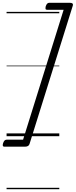

<svg xmlns="http://www.w3.org/2000/svg" viewBox="-47 -974 542 1373"><path d="M-25 50Q-20 36 -14 30.5Q-8 25 0 25H118L408 -904H290Q281 -904 279 -909.5Q277 -915 280 -929Q285 -943 291 -948.5Q297 -954 305 -954H452Q479 -954 474 -935L164 56Q158 75 131 75H-16Q-24 75 -26.5 69.5Q-29 64 -25 50ZM0 369H377V379H0ZM0 -20H377V0H0ZM0 -505H377V-500H0ZM0 -889H377V-879H0Z"/></svg>

Font: Playwrite HR Guides
Style: Regular
Weight: 400
Designer: Veronika Burian, José Scaglione
Foundry: TypeTogether
Version: Version 1.003